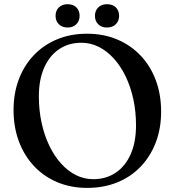

<svg xmlns="http://www.w3.org/2000/svg" viewBox="-20 -877 832 914"><path d="M394 -716.5Q473.5 -716.5 538.2 -689Q603 -661.5 649.8 -612Q696.5 -562.5 721.8 -494.8Q747 -427 747 -345.5Q747 -266 721.8 -199.5Q696.5 -133 650 -84.2Q603.5 -35.5 538.8 -9Q474 17.5 395 17.5Q317 17.5 252.5 -9.8Q188 -37 141.5 -86.8Q95 -136.5 69.8 -204.2Q44.5 -272 44.5 -353.5Q44.5 -433 69.5 -499.2Q94.5 -565.5 141 -614.2Q187.5 -663 251.8 -689.8Q316 -716.5 394 -716.5ZM627.5 -280.5Q627.5 -346.5 614.5 -405.8Q601.5 -465 577.8 -514Q554 -563 521.5 -598.8Q489 -634.5 450 -654Q411 -673.5 367.5 -673.5Q307 -673.5 261.5 -643Q216 -612.5 190.5 -555.2Q165 -498 165 -418.5Q165 -352 178 -292.5Q191 -233 214.5 -184Q238 -135 270.2 -99Q302.5 -63 341.5 -43.5Q380.5 -24 423.5 -24Q485 -24 530.8 -54.8Q576.5 -85.5 602 -142.8Q627.5 -200 627.5 -280.5ZM302 -746Q276 -746 260.2 -761.5Q244.5 -777 244.5 -801.5Q244.5 -826.5 260.2 -841.8Q276 -857 302 -857Q328 -857 343.5 -841.8Q359 -826.5 359 -801.5Q359 -777.5 343.5 -761.8Q328 -746 302 -746ZM489 -746Q463 -746 447.5 -761.5Q432 -777 432 -801.5Q432 -826 447.5 -841.5Q463 -857 489 -857Q516 -857 531.5 -841.8Q547 -826.5 547 -801.5Q547 -777.5 531.5 -761.8Q516 -746 489 -746Z"/></svg>

Font: Fraunces 20pt
Style: Regular
Weight: 400
Version: Version 1.000;[b76b70a41]